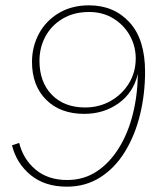

<svg xmlns="http://www.w3.org/2000/svg" viewBox="-20 -690 596 720"><path d="M231 10Q148 10 95 -33.5Q42 -77 25 -145L52 -154Q67 -93 113.5 -54Q160 -15 232 -15Q294 -15 342.5 -47Q391 -79 425.5 -134.5Q460 -190 478 -261.5Q496 -333 497 -413Q480 -342 424.5 -302.5Q369 -263 296 -263Q206 -263 153 -316Q100 -369 100 -458Q100 -515 126 -563.5Q152 -612 200.5 -641Q249 -670 314 -670Q407 -670 465.5 -606.5Q524 -543 524 -421Q524 -337 505 -259.5Q486 -182 448.5 -121Q411 -60 356 -25Q301 10 231 10ZM299 -287Q352 -287 395 -311.5Q438 -336 463.5 -377.5Q489 -419 489 -471Q489 -517 467 -556.5Q445 -596 405.5 -620.5Q366 -645 314 -645Q257 -645 215 -620Q173 -595 150.5 -553.5Q128 -512 128 -462Q128 -382 174.5 -334.5Q221 -287 299 -287Z"/></svg>

Font: Work Sans ExtraLight
Style: Italic
Weight: 200
Italic angle: -13°
Designer: Wei Huang
Foundry: Wei Huang
Version: Version 2.012; ttfautohint (v1.8.3)